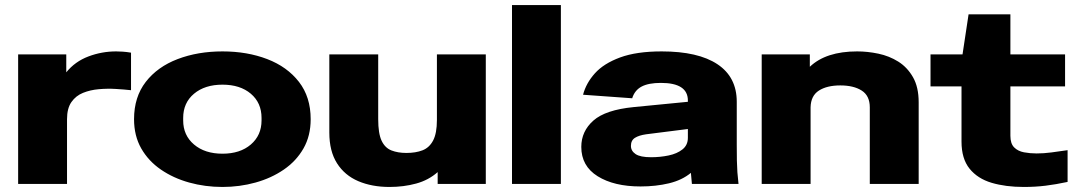

<svg xmlns="http://www.w3.org/2000/svg" viewBox="-20 -730 4272 762"><path d="M52 0V-514H243V-443Q278 -486 331 -506Q384 -526 441 -526Q452 -526 467 -525Q482 -524 500 -521V-372Q473 -375 439.5 -377Q406 -379 372 -376Q338 -373 309.5 -361.5Q281 -350 263.5 -325Q246 -300 246 -257V0Z M863 12Q794 12 731 -5.5Q668 -23 618.5 -57Q569 -91 540.5 -141Q512 -191 512 -257Q512 -345 558.5 -405Q605 -465 685 -495.5Q765 -526 863 -526Q961 -526 1040.5 -495.5Q1120 -465 1166.5 -405Q1213 -345 1213 -257Q1213 -191 1184.5 -141Q1156 -91 1106.5 -57Q1057 -23 994 -5.5Q931 12 863 12ZM863 -120Q933 -120 975.5 -156.5Q1018 -193 1018 -252V-262Q1018 -322 975.5 -358Q933 -394 863 -394Q793 -394 750 -358Q707 -322 707 -262V-252Q707 -193 750 -156.5Q793 -120 863 -120Z M1526 12Q1456 12 1402 -11Q1348 -34 1317.5 -82Q1287 -130 1287 -204V-514H1481V-257Q1481 -200 1494.5 -171.5Q1508 -143 1533.5 -133Q1559 -123 1593 -123Q1630 -123 1657 -133.5Q1684 -144 1699 -172.5Q1714 -201 1714 -254V-514H1908V0H1717V-47Q1681 -15 1631.5 -1.5Q1582 12 1526 12Z M2012 0V-710H2206V0Z M2522 10Q2417 10 2352 -30.5Q2287 -71 2287 -147Q2287 -209 2335 -251.5Q2383 -294 2495 -305L2710 -326V-331Q2710 -401 2603 -401Q2554 -401 2526.5 -386.5Q2499 -372 2489 -340L2294 -354Q2306 -400 2341 -439Q2376 -478 2441 -502Q2506 -526 2606 -526Q2751 -526 2827.5 -475Q2904 -424 2904 -326V-155Q2904 -118 2904.5 -93Q2905 -68 2906.5 -46.5Q2908 -25 2911 0H2726L2722 -44Q2687 -15 2635 -2.5Q2583 10 2522 10ZM2484 -151Q2484 -131 2502.5 -118.5Q2521 -106 2564 -106Q2600 -106 2633.5 -113Q2667 -120 2688.5 -137Q2710 -154 2710 -183V-218L2544 -197Q2516 -193 2500 -183Q2484 -173 2484 -151Z M3003 0V-514H3194V-465Q3258 -526 3382 -526Q3423 -526 3466 -517Q3509 -508 3545 -485.5Q3581 -463 3603.5 -423.5Q3626 -384 3626 -324V0H3432V-304Q3432 -350 3400 -370.5Q3368 -391 3315 -391Q3262 -391 3230 -370.5Q3198 -350 3197 -304V0Z M4043 12Q3971 12 3915.5 -4.5Q3860 -21 3828 -60.5Q3796 -100 3796 -168V-387H3673V-514H3800L3824 -673H3990V-514H4207V-387H3990V-191Q3990 -160 4005 -145Q4020 -130 4044 -125.5Q4068 -121 4094 -121Q4122 -121 4152.5 -125Q4183 -129 4217 -134V-8Q4170 2 4129.5 7Q4089 12 4043 12Z"/></svg>

Font: Special Gothic Extended Bold
Style: Regular
Weight: 700
Width: 7
Designer: Alistair McCready
Foundry: Monolith
Version: Version 1.000; ttfautohint (v1.8.4.7-5d5b)